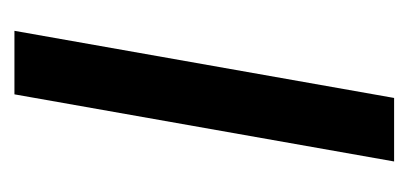

<svg xmlns="http://www.w3.org/2000/svg" viewBox="-170 -396 566 266"><g transform="rotate(90 113.0 -263.0)"><path d="M22.7 0 115.7 -526H203.7L110.7 0Z"/></g></svg>

Font: Archivo Variable SemiBold
Style: Italic
Weight: 600
Italic angle: -10°
Designer: Hector Gatti
Foundry: Omnibus-Type
Version: Version 2.001